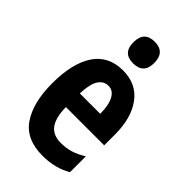

<svg xmlns="http://www.w3.org/2000/svg" viewBox="-234 -839 926 926"><g transform="rotate(45 228.5 -376.0)"><path d="M234 -556Q326 -556 375.5 -489Q425 -422 425 -309V-236H164Q165 -164 190.5 -130Q216 -96 268 -96Q303 -96 334 -105Q365 -114 400 -136V-28Q336 10 250 10Q137 10 86.5 -65Q36 -140 36 -270Q36 -408 86 -482Q136 -556 234 -556ZM237 -454Q205 -454 186 -425Q167 -396 165 -330H304Q304 -388 286.5 -421Q269 -454 237 -454ZM244 -762Q315 -762 315 -687Q315 -614 244 -614Q173 -614 173 -687Q173 -762 244 -762Z"/></g></svg>

Font: Noto Sans Arabic ExtCond
Style: Bold
Weight: 700
Width: 2
Designer: Monotype Design Team, Nadine Chahine, Nizar Qandah and Khaled Hosny
Foundry: Monotype Imaging Inc.
Version: Version 2.012; ttfautohint (v1.8.4.7-5d5b)